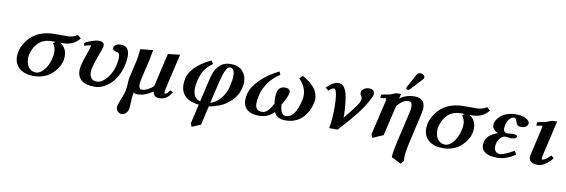

<svg xmlns="http://www.w3.org/2000/svg" viewBox="-61 -1175 5620 1905"><g transform="rotate(10 2749.0 -222.0)"><path d="M292 -25.9Q331.5 -25.9 371.3 -72.8Q411.1 -119.6 426.8 -187Q437 -227.1 437 -253.9Q437 -303.7 408.2 -342.8Q412.6 -345.2 415.8 -347.4Q418.9 -349.6 422.9 -352.1Q426.8 -354.5 428.7 -356.4Q430.7 -358.4 430.2 -358.9H390.1Q310.5 -358.9 261.2 -311.8Q211.9 -264.6 194.8 -189Q190.9 -174.8 190.9 -150.9Q190.9 -119.1 200.7 -92Q210.4 -64.9 234.1 -45.4Q257.8 -25.9 292 -25.9ZM192.9 -369.1Q278.3 -435.1 412.1 -435.1H542Q564.9 -435.1 591.6 -442.9Q618.2 -450.7 638.2 -464.8L671.9 -436Q611.8 -358.9 506.8 -358.9H481Q545.9 -315.4 545.9 -232.9Q545.9 -210 540 -184.1Q535.6 -164.6 524.7 -141.4Q513.7 -118.2 491.7 -90.1Q469.7 -62 441.2 -39.8Q412.6 -17.6 369.6 -2.7Q326.7 12.2 276.9 12.2Q183.1 12.2 131.1 -32Q79.1 -76.2 79.1 -150.9Q79.1 -177.7 85 -205.1Q95.7 -249 124 -292.2Q152.3 -335.4 192.9 -369.1Z M1149.9 -250Q1135.3 -186.5 1106.4 -135.5Q1077.6 -84.5 1041.7 -53Q1005.9 -21.5 966.6 -4.6Q927.2 12.2 888.7 12.2Q796.4 12.2 755.1 -24.2Q713.9 -60.5 713.9 -121.1Q713.9 -144 720.7 -174.8Q731 -221.2 756.8 -291Q776.4 -346.7 779.8 -360.8Q781.7 -369.1 782.5 -375Q783.2 -380.9 783 -383.5Q782.7 -386.2 781.7 -386.2Q778.8 -386.2 762.2 -382.1Q745.6 -377.9 730.5 -374L715.8 -370.1L712.9 -397Q734.9 -413.6 779.8 -429.2Q824.7 -444.8 857.9 -444.8Q880.9 -444.8 894.3 -434.6Q907.7 -424.3 907.7 -405.8Q907.7 -397.9 906.7 -394Q900.9 -365.7 873.5 -296.9Q844.2 -218.8 834 -171.9Q827.6 -148.4 827.6 -125Q827.6 -87.9 845.5 -64.9Q863.3 -42 901.9 -42Q937 -42 972.2 -71.8Q1007.3 -101.6 1032 -145.8Q1056.6 -189.9 1067.9 -237.8Q1077.6 -291.5 1077.6 -312Q1077.6 -358.4 1053.7 -363.8Q1003.9 -372.6 1003.9 -397Q1003.9 -401.9 1004.9 -404.8Q1008.8 -420.9 1027.6 -432.9Q1046.4 -444.8 1075.7 -444.8Q1161.6 -444.8 1161.6 -340.8Q1161.6 -302.7 1149.9 -250Z M1196.8 231.9Q1180.7 231.9 1162.1 215.8Q1143.6 199.7 1143.6 175.8Q1143.6 167 1144.5 163.1Q1150.4 138.2 1167.5 91.8Q1169.4 86.4 1175.3 72.8Q1181.2 59.1 1184.3 51Q1187.5 43 1191.7 29.8Q1195.8 16.6 1198.7 3.9Q1200.2 -3.9 1206.5 -45.9Q1208 -55.2 1209 -86.7Q1210 -118.2 1214.4 -137.2L1257.3 -323.2Q1259.8 -334.5 1263.2 -362.1Q1266.6 -389.6 1269 -412.1L1271.5 -434.1L1399.4 -446.8Q1386.7 -375 1379.4 -342.8L1334.5 -149.9Q1325.7 -112.3 1325.7 -85Q1325.7 -41 1355.5 -41Q1384.3 -41 1416.7 -57.6Q1449.2 -74.2 1471.7 -98.1L1549.3 -434.1L1670.4 -448.2L1595.7 -126Q1582.5 -68.4 1582.5 -54.2Q1582.5 -42 1588.4 -42Q1599.6 -42 1610.1 -50.8Q1620.6 -59.6 1635.7 -83L1665.5 -69.8Q1640.1 -27.8 1611.6 -7.8Q1583 12.2 1534.7 12.2Q1486.3 12.2 1474.6 -43Q1395 12.2 1324.7 12.2Q1300.8 12.2 1280.8 2.9Q1271.5 58.6 1271.5 96.2Q1269 156.7 1266.6 168Q1259.3 199.2 1240.2 215.6Q1221.2 231.9 1196.8 231.9Z M2211.4 -224.1Q2227.5 -290 2227.5 -333Q2227.5 -410.2 2177.2 -410.2Q2158.2 -410.2 2137.9 -369.4Q2117.7 -328.6 2098.6 -248L2047.4 -29.8Q2106 -46.9 2151.1 -101.3Q2196.3 -155.8 2211.4 -224.1ZM1906.2 236.8 1893.6 203.1 1938.5 7.8Q1847.7 -1.5 1801 -45.7Q1754.4 -89.8 1754.4 -164.1Q1754.4 -199.2 1762.7 -229Q1770 -261.2 1790.3 -292.5Q1810.5 -323.7 1835 -346.7Q1859.4 -369.6 1889.6 -390.6Q1919.9 -411.6 1942.9 -423.8Q1965.8 -436 1987.3 -445.8L2008.3 -414.1Q1989.3 -401.4 1975.1 -388.9Q1960.9 -376.5 1942.1 -354Q1923.3 -331.5 1908 -297.6Q1892.6 -263.7 1882.3 -220.2Q1872.6 -172.9 1872.6 -141.1Q1872.6 -46.9 1946.3 -26.9L2000.5 -261.2Q2013.7 -317.4 2031.2 -351.1Q2048.8 -384.8 2086.4 -416Q2123 -444.8 2185.5 -444.8Q2261.2 -444.8 2302.2 -399.9Q2343.3 -355 2343.3 -288.1Q2343.3 -262.7 2337.4 -238.8Q2327.6 -195.8 2307.4 -159.4Q2287.1 -123 2260.5 -97.9Q2233.9 -72.8 2205.1 -53.5Q2176.3 -34.2 2145 -22.2Q2113.8 -10.3 2088.6 -3.4Q2063.5 3.4 2039.6 6.8L1995.6 199.2Z M3062.5 -207Q3039.1 -106.9 2974.1 -47.4Q2909.2 12.2 2810.5 12.2Q2724.1 12.2 2696.3 -51.8Q2636.7 12.2 2543.5 12.2Q2517.1 12.2 2494.4 8.1Q2471.7 3.9 2451.2 -5.9Q2430.7 -15.6 2416 -30.5Q2401.4 -45.4 2392.8 -68.4Q2384.3 -91.3 2384.3 -120.1Q2384.3 -141.6 2392.6 -179.2Q2409.7 -252.4 2484.4 -326.7Q2559.1 -400.9 2670.4 -456.1L2684.6 -422.9Q2668.9 -416 2646.2 -397.7Q2623.5 -379.4 2596.4 -350.3Q2569.3 -321.3 2545.2 -277.3Q2521 -233.4 2510.3 -186Q2499.5 -141.6 2499.5 -106.9Q2499.5 -64.9 2517.1 -47.9Q2534.7 -30.8 2570.3 -30.8Q2598.1 -30.8 2624 -55.9Q2649.9 -81.1 2677.2 -132.8Q2672.4 -161.6 2672.4 -190.9Q2672.4 -224.6 2678.2 -247.1Q2692.4 -308.1 2753.4 -308.1Q2804.7 -308.1 2804.7 -271Q2804.7 -258.8 2802.2 -252.9Q2793.5 -211.4 2746.6 -133.8Q2754.9 -30.8 2808.6 -30.8Q2901.4 -30.8 2942.4 -213.9Q2948.2 -235.4 2948.2 -263.2Q2948.2 -347.7 2875.5 -422.9L2904.3 -453.1Q2915 -447.8 2924.6 -442.4Q2934.1 -437 2951.7 -425.3Q2969.2 -413.6 2983.4 -401.9Q2997.6 -390.1 3013.9 -372.6Q3030.3 -355 3041.5 -336.9Q3052.7 -318.8 3060.1 -295.2Q3067.4 -271.5 3067.4 -247.1Q3067.4 -230.5 3062.5 -207Z M3577.1 -444.8Q3603.5 -444.8 3617.4 -432.4Q3631.3 -419.9 3631.3 -400.9Q3631.3 -393.1 3630.4 -388.2Q3625 -366.7 3601.1 -324.2Q3564.9 -257.8 3508.1 -184.3Q3451.2 -110.8 3338.4 12.2H3253.4Q3270.5 -80.1 3270.5 -192.9Q3270.5 -273.4 3261.2 -328.1Q3252 -382.8 3235.4 -382.8Q3207.5 -382.8 3181.2 -353L3148.4 -377Q3213.4 -444.8 3269.5 -444.8Q3287.6 -444.8 3302.2 -437Q3316.9 -429.2 3326.9 -413.8Q3336.9 -398.4 3344.5 -380.9Q3352.1 -363.3 3356.9 -338.9Q3361.8 -314.5 3364.7 -293.7Q3367.7 -272.9 3370.1 -246.1Q3376.5 -195.3 3376.5 -134.8Q3376.5 -120.1 3375.5 -112.8Q3450.7 -205.6 3480.5 -246.6Q3510.3 -287.6 3515.1 -309.1Q3519.5 -323.7 3519.5 -333Q3519.5 -348.6 3508.3 -359.9Q3499.5 -369.1 3499.5 -384.8Q3499.5 -396 3501.5 -400.9Q3504.9 -416 3525.6 -430.4Q3546.4 -444.8 3577.1 -444.8Z M3897.9 -444.8 3884.8 -397.9Q3951.7 -444.8 4032.7 -444.8Q4138.7 -444.8 4138.7 -346.2Q4138.7 -320.3 4129.9 -284.2L4064.9 0Q4038.1 114.7 4038.1 173.8Q4038.1 195.8 4040 205.1L4013.7 236.8L3915 188Q3915 142.6 3947.8 0L4011.7 -276.9Q4020 -312.5 4020 -339.8Q4020 -389.2 3983.9 -389.2Q3954.6 -389.2 3927.2 -372.1Q3899.9 -355 3870.1 -320.8L3797.9 -13.2L3690.9 33.2L3677.7 -1L3755.9 -336.9Q3760.7 -362.3 3760.7 -367.2Q3760.7 -377.9 3754.9 -377.9L3700.7 -369.1L3704.1 -404.8Q3787.1 -420.9 3791 -421.9Q3797.4 -424.3 3810.3 -429.7Q3823.2 -435.1 3825.7 -436Q3847.7 -444.8 3860.8 -444.8ZM4054.7 -681.2Q4069.3 -681.2 4082.5 -671.1Q4095.7 -661.1 4095.7 -647.9V-644Q4093.8 -633.8 4086.9 -627L3974.1 -504.9Q3967.8 -498 3956.1 -498Q3950.2 -498 3944.1 -502Q3938 -505.9 3938 -511.2Q3938 -517.1 3940.9 -522.9L4018.1 -666Q4022 -673.3 4033.4 -677.2Q4044.9 -681.2 4054.7 -681.2Z M4414.6 -25.9Q4454.1 -25.9 4493.9 -72.8Q4533.7 -119.6 4549.3 -187Q4559.6 -227.1 4559.6 -253.9Q4559.6 -303.7 4530.8 -342.8Q4535.2 -345.2 4538.3 -347.4Q4541.5 -349.6 4545.4 -352.1Q4549.3 -354.5 4551.3 -356.4Q4553.2 -358.4 4552.7 -358.9H4512.7Q4433.1 -358.9 4383.8 -311.8Q4334.5 -264.6 4317.4 -189Q4313.5 -174.8 4313.5 -150.9Q4313.5 -119.1 4323.2 -92Q4333 -64.9 4356.7 -45.4Q4380.4 -25.9 4414.6 -25.9ZM4315.4 -369.1Q4400.9 -435.1 4534.7 -435.1H4664.6Q4687.5 -435.1 4714.1 -442.9Q4740.7 -450.7 4760.7 -464.8L4794.4 -436Q4734.4 -358.9 4629.4 -358.9H4603.5Q4668.5 -315.4 4668.5 -232.9Q4668.5 -210 4662.6 -184.1Q4658.2 -164.6 4647.2 -141.4Q4636.2 -118.2 4614.3 -90.1Q4592.3 -62 4563.7 -39.8Q4535.2 -17.6 4492.2 -2.7Q4449.2 12.2 4399.4 12.2Q4305.7 12.2 4253.7 -32Q4201.7 -76.2 4201.7 -150.9Q4201.7 -177.7 4207.5 -205.1Q4218.3 -249 4246.6 -292.2Q4274.9 -335.4 4315.4 -369.1Z M4909.2 -121.1Q4906.2 -105.5 4906.2 -92.8Q4906.2 -64.5 4921.4 -46.6Q4936.5 -28.8 4963.4 -28.8Q5006.3 -28.8 5106.4 -86.9L5125.5 -51.8Q5089.4 -24.4 5041.7 -6.1Q4994.1 12.2 4943.4 12.2Q4906.2 12.2 4877.7 6.1Q4849.1 0 4831.8 -9.8Q4814.5 -19.5 4803.5 -33.2Q4792.5 -46.9 4788.3 -60.3Q4784.2 -73.7 4784.2 -88.9Q4784.2 -99.6 4788.1 -118.2Q4790.5 -127.9 4793 -135.3Q4795.4 -142.6 4803.7 -156.5Q4812 -170.4 4824 -181.6Q4835.9 -192.9 4858.4 -206.1Q4880.9 -219.2 4910.2 -229Q4880.4 -243.2 4866.5 -259.5Q4852.5 -275.9 4852.5 -299.8Q4852.5 -306.2 4854.5 -321.8Q4857.9 -335.4 4866.2 -350.6Q4874.5 -365.7 4891.1 -382.8Q4907.7 -399.9 4929.4 -413.3Q4951.2 -426.8 4984.1 -435.8Q5017.1 -444.8 5055.2 -444.8Q5115.7 -444.8 5155 -424.8Q5194.3 -404.8 5194.3 -377Q5194.3 -373 5193.4 -370.1Q5190.4 -355.5 5177.7 -345.7Q5165 -335.9 5152.6 -333Q5140.1 -330.1 5127.4 -330.1Q5101.6 -330.1 5090.6 -338.9Q5079.6 -347.7 5075.2 -363.8Q5071.3 -377 5068.1 -384.8Q5064.9 -392.6 5057.9 -400.4Q5050.8 -408.2 5041.5 -408.2Q5021.5 -408.2 5000 -387.5Q4978.5 -366.7 4968.3 -325.2Q4963.4 -299.8 4963.4 -288.1Q4963.4 -243.2 5005.4 -243.2Q5008.3 -244.1 5013.2 -244.1Q5041.5 -248 5057.1 -248Q5103.5 -248 5103.5 -230Q5103.5 -228 5102.5 -227.1Q5096.7 -202.1 5046.4 -202.1Q5045.9 -202.1 5019.5 -205.1Q5004.4 -208 4996.1 -208Q4965.3 -208 4942.1 -184.8Q4918.9 -161.6 4909.2 -121.1Z M5469.7 -444.8 5385.7 -83Q5382.8 -69.8 5382.8 -61Q5382.8 -47.9 5391.1 -47.9Q5417.5 -47.9 5472.7 -104L5498 -79.1Q5469.7 -41.5 5430.2 -14.6Q5390.6 12.2 5356 12.2Q5264.6 12.2 5264.6 -51.8Q5264.6 -57.6 5269 -83L5327.6 -336.9Q5334 -361.8 5334 -371.1Q5334 -377.9 5329.1 -377.9Q5327.1 -377.9 5272.9 -369.1L5275.9 -404.8Q5351.1 -418.9 5362.8 -421.9Q5369.1 -424.3 5381.6 -429.4Q5394 -434.6 5397.9 -436Q5418.9 -444.8 5433.1 -444.8Z"/></g></svg>

Font: Linux Libertine
Style: Bold Italic
Weight: 700
Italic angle: -11.5°
Designer: Philipp H. Poll
Foundry: Philipp H. Poll
Version: Version 4.0.5